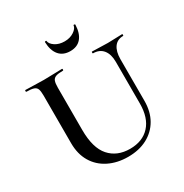

<svg xmlns="http://www.w3.org/2000/svg" viewBox="-187 -961 1076 1122"><g transform="rotate(-30 350.5 -400.0)"><path d="M571 -503Q571 -555 547.5 -584Q524 -613 480 -613Q478 -613 478 -619Q478 -625 480 -625Q505 -625 530.5 -623.5Q556 -622 586 -622Q612 -622 637.5 -623.5Q663 -625 684 -625Q686 -625 686 -619Q686 -613 684 -613Q644 -613 623 -584Q602 -555 602 -503V-223Q602 -150 571.5 -97Q541 -44 486 -15Q431 14 357 14Q284 14 227 -14.5Q170 -43 138.5 -96Q107 -149 107 -222V-544Q107 -573 101.5 -587.5Q96 -602 79.5 -607.5Q63 -613 31 -613Q28 -613 28 -619Q28 -625 31 -625Q56 -625 87.5 -623.5Q119 -622 154 -622Q191 -622 222 -623.5Q253 -625 278 -625Q281 -625 281 -619Q281 -613 278 -613Q245 -613 229 -607Q213 -601 207.5 -586Q202 -571 202 -542V-257Q202 -135 252.5 -78Q303 -21 390 -21Q475 -21 523 -73.5Q571 -126 571 -222ZM373 -690Q325 -690 298.5 -721Q272 -752 270 -810Q270 -813 275.5 -813.5Q281 -814 281 -812Q283 -791 309 -773.5Q335 -756 373 -756Q409 -756 435.5 -773.5Q462 -791 464 -812Q464 -814 469.5 -813.5Q475 -813 475 -810Q473 -752 447 -721Q421 -690 373 -690Z"/></g></svg>

Font: Cormorant Light SemiBold
Style: Regular
Weight: 600
Version: Version 4.000